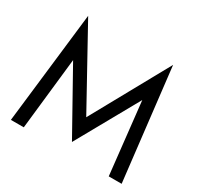

<svg xmlns="http://www.w3.org/2000/svg" viewBox="-157 -916 1124 1096"><g transform="rotate(30 405.0 -367.5)"><path d="M177 -473 125 0H40L125 -735L405 -228L685 -735L770 0H685L633 -473L405 -65Z"/></g></svg>

Font: Jost
Style: Regular
Weight: 400
Version: Version 3.500